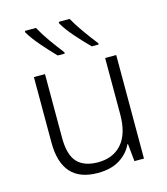

<svg xmlns="http://www.w3.org/2000/svg" viewBox="-115 -854 829 953"><g transform="rotate(-15 300.0 -377.5)"><path d="M264 -605V-612Q233 -652 206 -690Q179 -728 159 -765H102V-757Q123 -722 157 -682.5Q191 -643 228 -605ZM438 -605V-612Q408 -650 378 -692.5Q348 -735 332 -765H276V-757Q296 -722 331 -682Q366 -642 403 -605ZM448 -90H451L460 0H509V-532H452V-243Q452 -143 407.5 -92Q363 -41 285 -41Q214 -41 178.5 -79Q143 -117 143 -205V-532H86V-196Q86 10 270 10Q339 10 383.5 -18Q428 -46 448 -90Z"/></g></svg>

Font: Noto Sans Mono UI Light
Style: Regular
Weight: 300
Designer: Monotype Design team
Foundry: Monotype Imaging Inc.
Version: 1.000